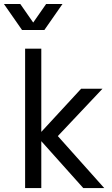

<svg xmlns="http://www.w3.org/2000/svg" viewBox="-62 -954 567 974"><path d="M65.4 -707H147.5V0H65.4ZM127.9 -259.8 163.1 -238.3H127.9V-284.2H163.1L127.9 -263.7L349.6 -503.9H458L231.4 -263.7L466.8 0H360.4ZM49.8 -801.8H132.8L41 -933.6H-42ZM80.1 -801.8H163.1L254.9 -933.6H171.9Z"/></svg>

Font: Wanted Sans Variable
Style: Regular
Weight: 400
Designer: Original Design by Kil Hyung-jin and Kang Hanbin, Wanted Lab, Inc; Hangeul from Source Han Sans by Jang Soo-young and Ka
Foundry: Wanted Lab, Inc.
Version: Version 1.003;Glyphs 3.2 (3227)